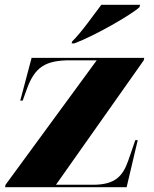

<svg xmlns="http://www.w3.org/2000/svg" viewBox="-20 -776 637 796"><path d="M279 -604 277 -596H288C374 -628 526 -716 558 -746L561 -756H400C368 -714 317 -641 279 -604ZM1 0H505L551 -195H541L512 -111C489 -45 457 -10 365 -10H212L576 -526L578 -536H111L64 -359H74L91 -406C124 -498 168 -526 271 -526H381L3 -10Z"/></svg>

Font: Noto Serif Display Black
Style: Italic
Weight: 900
Italic angle: -12°
Designer: Monotype Design Team
Foundry: Monotype Imaging Inc.
Version: Version 2.009